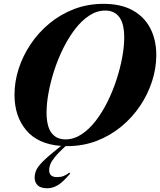

<svg xmlns="http://www.w3.org/2000/svg" viewBox="-20 -748 834 1000"><path d="M236 138Q236 174.5 277 174.5Q296.5 174.5 311 168.8Q325.5 163 341.5 151L345.5 156Q306 202.5 279.5 217.5Q253 232.5 227 232.5Q191.5 232.5 176 217Q160.5 201.5 160.5 177Q160.5 157.5 168.5 139Q176.5 120.5 201.5 94.8Q226.5 69 277.5 28.5L298 12Q177.5 3 116.5 -69.8Q55.5 -142.5 55.5 -254.5Q55.5 -322 77.2 -389.8Q99 -457.5 139.8 -518.2Q180.5 -579 237.8 -626.2Q295 -673.5 366 -700.8Q437 -728 519 -728Q610 -728 671 -694.2Q732 -660.5 763 -600.2Q794 -540 794 -460.5Q794 -393 772.2 -325.2Q750.5 -257.5 709.8 -196.8Q669 -136 611.8 -88.8Q554.5 -41.5 483.5 -14.2Q412.5 13 330.5 13Q326 13 321.5 13L320.5 14Q284 47.5 266 69.8Q248 92 242 107.8Q236 123.5 236 138ZM222.5 -162.5Q222.5 -90.5 248 -56.2Q273.5 -22 321 -22Q364.5 -22 404.2 -48Q444 -74 478 -118Q512 -162 539.5 -217.2Q567 -272.5 586.5 -332.2Q606 -392 616.5 -449Q627 -506 627 -552.5Q627 -624.5 601.5 -658.8Q576 -693 528.5 -693Q484.5 -693 445 -667Q405.5 -641 371.5 -597Q337.5 -553 310 -497.8Q282.5 -442.5 263 -382.8Q243.5 -323 233 -266Q222.5 -209 222.5 -162.5Z"/></svg>

Font: Newsreader Display
Style: Bold Italic
Weight: 700
Italic angle: -17°
Designer: Hugues Gentile
Foundry: Production Type
Version: Version 1.001